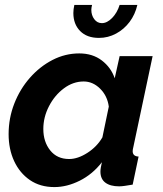

<svg xmlns="http://www.w3.org/2000/svg" viewBox="-20 -750 664 780"><path d="M201 10Q143 10 101.5 -18.5Q60 -47 37.5 -95.5Q15 -144 15 -205Q15 -270 38 -329Q61 -388 101.5 -434Q142 -480 193.5 -506.5Q245 -533 302 -533Q356 -533 393.5 -504.5Q431 -476 446 -432L466 -522H600L522 -154Q519 -142 519 -136Q519 -115 543 -114L519 0Q501 3 487.5 5Q474 7 464 7Q428 7 408 -8Q388 -23 388 -53Q388 -66 394 -91Q356 -42 304 -16Q252 10 201 10ZM261 -104Q296 -104 335 -129Q374 -154 396 -192L422 -317Q416 -361 386.5 -390Q357 -419 320 -419Q277 -419 239.5 -391Q202 -363 179 -318.5Q156 -274 156 -226Q156 -174 184 -139Q212 -104 261 -104ZM394 -656Q415 -656 435.5 -677Q456 -698 466 -730H538Q529 -691 506.5 -661Q484 -631 451.5 -613.5Q419 -596 382 -596Q333 -596 305.5 -624Q278 -652 278 -697Q278 -712 282 -730H354Q351 -718 351 -710Q351 -688 363 -672Q375 -656 394 -656Z"/></svg>

Font: Raleway
Style: Bold Italic
Weight: 700
Italic angle: -12°
Designer: Matt McInerney, Pablo Impallari, Rodrigo Fuenzalida
Foundry: Matt McInerney, Pablo Impallari, Rodrigo Fuenzalida
Version: Version 4.101;RELEASE